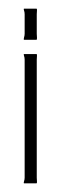

<svg xmlns="http://www.w3.org/2000/svg" viewBox="-20 -424 146 444"><path d="M64 -332H36Q34 -332 35.5 -337Q37 -342 37 -346V-391Q37 -396 35.5 -400Q34 -404 36 -404H64Q66 -404 65.5 -400Q65 -396 65 -391V-346Q65 -342 65.5 -337Q66 -332 64 -332ZM64 0H36Q34 0 35.5 -4.5Q37 -9 37 -13V-286Q37 -291 35.5 -295Q34 -299 36 -299H64Q66 -299 65.5 -295Q65 -291 65 -286V-13Q65 -9 65.5 -4.5Q66 0 64 0Z"/></svg>

Font: Chathura
Style: Regular
Weight: 400
Designer: Appaji Ambarisha Darbha
Foundry: Aditya Fonts
Version: Version 1.001 2016